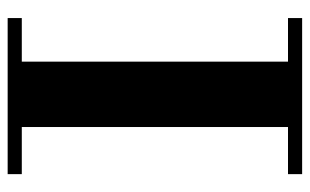

<svg xmlns="http://www.w3.org/2000/svg" viewBox="-170 -620 790 489"><g transform="rotate(90 224.5 -375.0)"><path d="M25.5 -36V0H423V-36H303V-714H423V-750H25.5V-714H136.5V-36Z"/></g></svg>

Font: Bodoni* 06
Style: Bold
Weight: 700
Version: Version 2.2